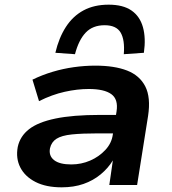

<svg xmlns="http://www.w3.org/2000/svg" viewBox="-20 -792 735 822"><path d="M244 10Q177 10 132 -13Q87 -36 67 -75Q47 -114 56 -163Q66 -209 104.5 -239Q143 -269 217.5 -284.5Q292 -300 408 -300H497L486 -221H400Q332 -221 288 -216.5Q244 -212 222 -198Q200 -184 194 -157Q188 -125 211.5 -106.5Q235 -88 285 -88Q328 -88 366 -104.5Q404 -121 431 -150Q458 -179 463 -216L479 -315Q487 -367 456.5 -389Q426 -411 360 -411Q311 -411 257 -399Q203 -387 147 -359L119 -451Q160 -471 205 -484.5Q250 -498 296.5 -504.5Q343 -511 388 -511Q470 -511 524 -490Q578 -469 602 -422Q626 -375 614 -296L567 0H448L463 -104V-105Q443 -72 411 -45.5Q379 -19 337.5 -4.5Q296 10 244 10ZM301 -560 217 -566Q232 -630 262 -676.5Q292 -723 337.5 -747.5Q383 -772 445 -772Q507 -772 543 -747Q579 -722 592 -675.5Q605 -629 596 -566L510 -560Q515 -621 496.5 -652.5Q478 -684 428 -684Q377 -684 347 -652.5Q317 -621 301 -560Z"/></svg>

Font: Nunito Sans 7pt SemiExpanded
Style: Bold Italic
Weight: 700
Width: 6
Italic angle: -9°
Designer: Vernon Adams
Foundry: Vernon Adams
Version: Version 3.101;gftools[0.9.27]